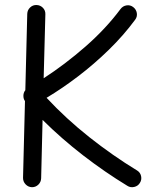

<svg xmlns="http://www.w3.org/2000/svg" viewBox="-20 -721 637 777"><path d="M109.4 36.6Q94.2 36.1 83.7 25.1Q73.2 14.2 73.2 -1L81.1 -312Q74.7 -320.3 74.7 -333.3Q74.7 -346.2 82.5 -356L90.3 -665Q90.8 -680.2 101.8 -690.7Q112.8 -701.2 127.9 -700.7Q143.1 -700.2 153.6 -689.5Q164.1 -678.7 163.6 -663.6L156.7 -404.3Q242.7 -460 325.4 -532.2Q408.2 -604.5 467.8 -684.6Q477.1 -696.8 491.9 -699.2Q506.8 -701.7 519 -692.4Q531.2 -683.1 533.7 -668.2Q536.1 -653.3 526.9 -641.1Q480 -577.6 420.4 -519.5Q360.8 -461.4 296.1 -412.1Q231.4 -362.8 168.5 -325.2Q247.1 -240.7 341.1 -166.3Q435.1 -91.8 535.2 -30.8Q547.9 -22.9 551 -8.1Q554.2 6.8 545.9 19.5Q538.1 32.2 522.9 35.6Q507.8 39.1 495.1 30.8Q404.3 -24.4 316.7 -92Q229 -159.7 152.3 -235.8L146.5 0.5Q146 15.6 135.3 26.1Q124.5 36.6 109.4 36.6Z"/></svg>

Font: Mikhak-DS1-FD Regular
Style: Regular
Weight: 400
Designer: Amin Abedi
Version: Version 3.2